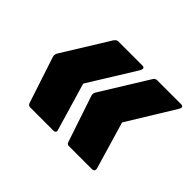

<svg xmlns="http://www.w3.org/2000/svg" viewBox="-88 -579 629 629"><g transform="rotate(45 226.0 -264.5)"><path d="M101 -86Q92 -86 89 -94L36 -255Q33 -264 38 -273L137 -433Q143 -443 152 -443H263Q270 -443 271.5 -439Q273 -435 269 -427L168 -264L216 -101Q222 -86 207 -86ZM280 -86Q271 -86 269 -94L215 -255Q212 -264 218 -273L317 -433Q322 -443 331 -443H443Q449 -443 451 -439Q453 -435 448 -427L348 -264L396 -101Q398 -94 395.5 -90Q393 -86 386 -86Z"/></g></svg>

Font: Sofia Sans Extra Condensed Black
Style: Italic
Weight: 900
Italic angle: -9°
Version: Version 4.100